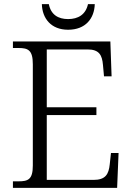

<svg xmlns="http://www.w3.org/2000/svg" viewBox="-20 -916 646 936"><path d="M312 -771C397 -771 440 -826 442 -896H409C398 -845 361 -823 312 -823C263 -823 228 -845 218 -896H184C186 -826 229 -771 312 -771ZM43 0H551L558 -170H521L515 -115C510 -66 494 -39 436 -39H208V-355H450V-393H208V-675H407C463 -675 478 -648 482 -599L487 -544H524L518 -714H43V-682H70C117 -682 140 -672 140 -603V-109C140 -41 117 -32 70 -32H43Z"/></svg>

Font: Noto Serif Light
Style: Regular
Weight: 300
Designer: Monotype Design Team
Foundry: Monotype Imaging Inc.
Version: Version 2.013